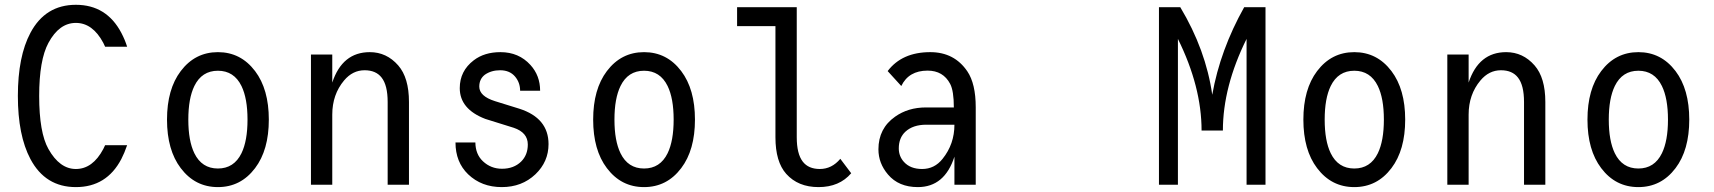

<svg xmlns="http://www.w3.org/2000/svg" viewBox="-20 -762 7071 792"><path d="M504.4 -163.1Q493.2 -130.4 480.5 -106Q419.9 9.8 293 9.8Q167 9.8 105.5 -106Q53.7 -203.6 53.7 -366.2Q53.7 -529.3 105.5 -626.5Q167 -742.2 293 -742.2Q419.4 -742.2 480.5 -626.5Q495.6 -597.7 504.4 -569.3H413.6Q410.2 -577.6 406.2 -585Q362.3 -667.5 293 -667.5Q224.1 -667.5 179.7 -585Q141.6 -514.2 141.6 -366.2Q141.6 -215.3 179.7 -147.5Q226.1 -64.9 293 -64.9Q362.3 -64.9 406.2 -147.5Q410.2 -154.8 413.6 -163.1Z M976.1 -129.9Q1001 -181.2 1001 -268.6Q1001 -356 976.1 -407.2Q945.3 -470.2 878.9 -470.2Q812.5 -470.2 781.7 -407.2Q756.8 -356 756.8 -268.6Q756.8 -181.2 781.7 -129.9Q812.5 -66.9 878.9 -66.9Q945.3 -66.9 976.1 -129.9ZM725.6 -68.4Q668.9 -143.1 668.9 -268.6Q668.9 -394 725.6 -468.8Q784.7 -546.9 878.9 -546.9Q973.1 -546.9 1032.2 -468.8Q1088.9 -394 1088.9 -268.6Q1088.9 -143.1 1032.2 -68.4Q973.1 9.8 878.9 9.8Q784.7 9.8 725.6 -68.4Z M1262.7 0V-537.1H1350.6V-421.4Q1392.1 -546.9 1505.4 -546.9Q1574.7 -546.9 1622.6 -492.2Q1667 -441.4 1667 -341.3V0H1579.1V-341.3Q1579.1 -410.2 1554.2 -441.9Q1530.8 -472.2 1483.9 -472.2Q1434.6 -472.2 1399.4 -430.2Q1350.6 -372.1 1350.6 -289.1V0Z M1858.9 -174.3H1940.9Q1941.4 -125.5 1972.2 -96.7Q2004.9 -65.9 2050.8 -65.9Q2099.1 -65.9 2129.4 -95.2Q2157.2 -122.6 2157.2 -166Q2157.2 -215.3 2099.1 -234.9L1981.9 -271.5Q1876.5 -312 1876.5 -398.4Q1876.5 -469.2 1934.1 -513.2Q1978 -546.9 2044.4 -546.9Q2120.1 -546.9 2168 -494.1Q2208 -450.2 2208 -387.7H2125.5Q2125.5 -421.4 2104.5 -446.3Q2082.5 -472.2 2043 -472.2Q2006.8 -472.2 1980.5 -454.1Q1957 -436.5 1957 -404.8Q1957 -365.2 2022 -344.7L2122.6 -313.5Q2242.7 -274.9 2242.7 -167.5Q2242.7 -94.7 2188.5 -43Q2132.8 9.8 2049.8 9.8Q1966.3 9.8 1911.1 -43Q1858.9 -93.3 1858.9 -174.3Z M2733.9 -129.9Q2758.8 -181.2 2758.8 -268.6Q2758.8 -356 2733.9 -407.2Q2703.1 -470.2 2636.7 -470.2Q2570.3 -470.2 2539.6 -407.2Q2514.6 -356 2514.6 -268.6Q2514.6 -181.2 2539.6 -129.9Q2570.3 -66.9 2636.7 -66.9Q2703.1 -66.9 2733.9 -129.9ZM2483.4 -68.4Q2426.8 -143.1 2426.8 -268.6Q2426.8 -394 2483.4 -468.8Q2542.5 -546.9 2636.7 -546.9Q2731 -546.9 2790 -468.8Q2846.7 -394 2846.7 -268.6Q2846.7 -143.1 2790 -68.4Q2731 9.8 2636.7 9.8Q2542.5 9.8 2483.4 -68.4Z M3491.2 -47.4Q3442.4 9.8 3356.4 9.8Q3272 9.8 3223.1 -44.9Q3178.7 -94.7 3178.7 -195.8V-654.3H3020.5V-732.4H3266.6V-195.8Q3266.6 -127.4 3291.5 -95.2Q3314.9 -64.9 3361.8 -64.9Q3411.1 -64.9 3446.3 -106.9Q3446.3 -106.9 3491.2 -47.4Z M4004.9 0H3917V-115.7Q3876.5 9.8 3766.1 9.8Q3687 9.8 3643.1 -42Q3603.5 -88.4 3603.5 -146Q3603.5 -232.4 3672.4 -280.8Q3726.1 -318.8 3799.3 -318.8H3914.6Q3914.6 -387.2 3899.4 -416Q3870.6 -470.7 3806.2 -470.7Q3728.5 -470.7 3697.8 -407.2L3641.6 -468.8Q3700.7 -546.9 3817.4 -546.9Q3916.5 -546.9 3970.2 -467.8Q4004.9 -416.5 4004.9 -319.3ZM3917 -247.6Q3860.4 -247.6 3800.8 -247.6Q3746.1 -247.6 3714.8 -218.8Q3687.5 -193.4 3687.5 -149.9Q3687.5 -117.2 3709 -93.8Q3735.4 -64.9 3783.7 -64.9Q3835 -64.9 3868.2 -106.9Q3917 -167.5 3917 -247.6Z M4760.7 0V-732.4H4848.6Q4954.1 -556.6 4980.5 -371.1Q5013.2 -555.7 5112.3 -732.4H5200.2V0H5122.1V-601.6Q5024.4 -404.3 5024.4 -223.6H4936.5Q4936.5 -404.3 4838.9 -601.6V0Z M5663.6 -129.9Q5688.5 -181.2 5688.5 -268.6Q5688.5 -356 5663.6 -407.2Q5632.8 -470.2 5566.4 -470.2Q5500 -470.2 5469.2 -407.2Q5444.3 -356 5444.3 -268.6Q5444.3 -181.2 5469.2 -129.9Q5500 -66.9 5566.4 -66.9Q5632.8 -66.9 5663.6 -129.9ZM5413.1 -68.4Q5356.4 -143.1 5356.4 -268.6Q5356.4 -394 5413.1 -468.8Q5472.2 -546.9 5566.4 -546.9Q5660.6 -546.9 5719.7 -468.8Q5776.4 -394 5776.4 -268.6Q5776.4 -143.1 5719.7 -68.4Q5660.6 9.8 5566.4 9.8Q5472.2 9.8 5413.1 -68.4Z M5950.2 0V-537.1H6038.1V-421.4Q6079.6 -546.9 6192.9 -546.9Q6262.2 -546.9 6310.1 -492.2Q6354.5 -441.4 6354.5 -341.3V0H6266.6V-341.3Q6266.6 -410.2 6241.7 -441.9Q6218.3 -472.2 6171.4 -472.2Q6122.1 -472.2 6086.9 -430.2Q6038.1 -372.1 6038.1 -289.1V0Z M6835.4 -129.9Q6860.4 -181.2 6860.4 -268.6Q6860.4 -356 6835.4 -407.2Q6804.7 -470.2 6738.3 -470.2Q6671.9 -470.2 6641.1 -407.2Q6616.2 -356 6616.2 -268.6Q6616.2 -181.2 6641.1 -129.9Q6671.9 -66.9 6738.3 -66.9Q6804.7 -66.9 6835.4 -129.9ZM6585 -68.4Q6528.3 -143.1 6528.3 -268.6Q6528.3 -394 6585 -468.8Q6644 -546.9 6738.3 -546.9Q6832.5 -546.9 6891.6 -468.8Q6948.2 -394 6948.2 -268.6Q6948.2 -143.1 6891.6 -68.4Q6832.5 9.8 6738.3 9.8Q6644 9.8 6585 -68.4Z"/></svg>

Font: Consola Mono
Style: Book
Weight: 400
Monospace: yes
Designer: Wojciech Kalinowski "wmk69" (wmk69@o2.pl)
Foundry: Wojciech Kalinowski "wmk69" (wmk69@o2.pl)
Version: Version 2.1.0